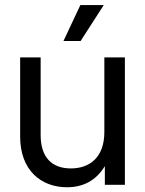

<svg xmlns="http://www.w3.org/2000/svg" viewBox="-20 -748 587 777"><path d="M251 9.8C316.4 9.8 368.7 -17.1 404.3 -75.7V0H485.4V-515.6H402.3V-213.9C402.3 -109.9 341.8 -66.4 266.6 -66.4C189.5 -66.4 144.5 -111.8 144.5 -201.2V-515.6H61.5V-195.3C61.5 -58.1 147 9.8 251 9.8ZM236.8 -582H306.2L399.9 -727.5H305.2Z"/></svg>

Font: Raveo Display Display
Style: Regular
Weight: 400
Designer: Jakub Foglar, Rasmus Andersson (Inter)
Foundry: Jakubfoglar.com
Version: Version 1.100;Glyphs 3.2.3 (3260)